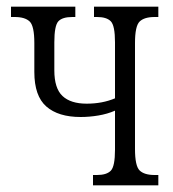

<svg xmlns="http://www.w3.org/2000/svg" viewBox="-20 -556 519 576"><path d="M259 0V-31H271Q300 -31 312.5 -44Q325 -57 325 -107V-224Q302 -214 275 -209.5Q248 -205 222 -205Q155 -205 119 -236.5Q83 -268 83 -340V-427Q83 -478 69 -491.5Q55 -505 24 -505H13V-536H206V-505H197Q167 -505 155 -492Q143 -479 143 -429V-345Q143 -291 167.5 -268Q192 -245 240 -245Q287 -245 325 -261V-429Q325 -479 312.5 -492Q300 -505 271 -505H262V-536H455V-505H444Q413 -505 399 -491.5Q385 -478 385 -427V-109Q385 -58 399 -44.5Q413 -31 444 -31H455V0Z"/></svg>

Font: Noto Serif ExtraCondensed Light
Style: Regular
Weight: 300
Width: 2
Designer: Monotype Design Team
Foundry: Monotype Imaging Inc.
Version: Version 2.014; ttfautohint (v1.8.4.7-5d5b)